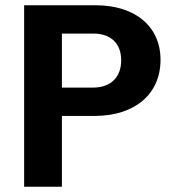

<svg xmlns="http://www.w3.org/2000/svg" viewBox="-20 -712 652 732"><path d="M72 0H216V-270H340C494 -270 592 -353 592 -484C592 -611 496 -692 344 -692H72ZM216 -378V-584H336C403 -584 442 -546 442 -482C442 -417 402 -378 334 -378Z"/></svg>

Font: Ronzino
Style: Bold
Weight: 700
Designer: Nunzio Mazzaferro
Foundry: Collletttivo
Version: Version 1.000;Glyphs 3.3 (3337)